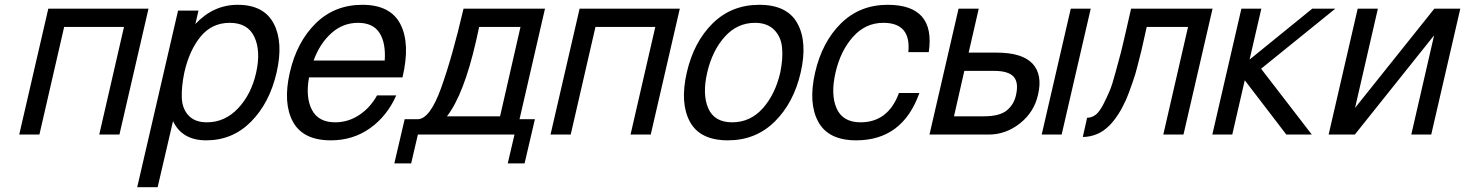

<svg xmlns="http://www.w3.org/2000/svg" viewBox="-20 -560 6097 799"><path d="M181 -524H598L477 0H393L496 -448H247L144 0H60Z M721 -516H806L793 -460Q868 -540 969 -540Q1078 -540 1119 -462Q1160 -384 1131 -258Q1102 -132 1025 -54Q948 24 838 24Q738 24 700 -56L636 219H551ZM747 -258Q735 -200 736.5 -154Q738 -108 764.5 -79.5Q791 -51 841 -51Q916 -51 971 -109.5Q1026 -168 1046 -258Q1066 -348 1038.5 -406.5Q1011 -465 936 -465Q862 -465 815 -408Q768 -351 747 -258Z M1357 24Q1241 24 1199 -53.5Q1157 -131 1186 -258Q1215 -385 1293.5 -462.5Q1372 -540 1488 -540Q1605 -540 1646.5 -459Q1688 -378 1655 -238H1570H1266Q1251 -155 1278 -103Q1305 -51 1375 -51Q1429 -51 1475 -81.5Q1521 -112 1549 -163H1629Q1591 -77 1520 -26.5Q1449 24 1357 24ZM1470 -465Q1407 -465 1359 -422Q1311 -379 1285 -308H1581Q1586 -382 1559 -423.5Q1532 -465 1470 -465Z M1840 -76H2061L2146 -448H1974L1961 -389Q1910 -166 1840 -76ZM1721 -64Q1770 -68 1815 -192Q1862 -322 1909 -524H2248L2142 -64H2206L2163 120H2093L2121 0H1719L1691 120H1621L1664 -64Z M2392 -524H2809L2688 0H2604L2707 -448H2458L2355 0H2271Z M3312 -258Q3283 -132 3204 -54Q3125 24 3009 24Q2893 24 2851 -53.5Q2809 -131 2838 -258Q2867 -385 2945.5 -462.5Q3024 -540 3140 -540Q3256 -540 3298.5 -462.5Q3341 -385 3312 -258ZM3027 -51Q3102 -51 3154 -109Q3206 -167 3227 -258Q3239 -316 3234.5 -362Q3230 -408 3201 -436.5Q3172 -465 3122 -465Q3048 -465 2996 -407Q2944 -349 2923 -258Q2902 -167 2927.5 -109Q2953 -51 3027 -51Z M3656 -465Q3582 -465 3530 -407Q3478 -349 3457 -258Q3436 -167 3461.5 -109Q3487 -51 3561 -51Q3676 -51 3721 -173H3806Q3736 24 3543 24Q3427 24 3385 -53.5Q3343 -131 3372 -258Q3401 -385 3479.5 -462.5Q3558 -540 3674 -540Q3874 -540 3845 -343H3760Q3772 -465 3656 -465Z M4519 -524 4398 0H4315L4436 -524ZM3950 -76H4074Q4139 -76 4169 -100Q4199 -124 4208 -164Q4220 -217 4198 -241Q4176 -265 4117 -265H3993ZM4053 -524 4011 -341H4124H4127Q4234 -341 4277 -295Q4319 -249 4300 -167Q4284 -94 4225 -47Q4166 0 4094 0H3848L3969 -524Z M4687 -524H5026L4905 0H4821L4924 -448H4752L4730 -350Q4727 -336 4720.5 -312.5Q4714 -289 4713 -283Q4706 -253 4692 -214Q4675 -165 4666 -145Q4650 -110 4634 -85Q4613 -53 4594 -35Q4570 -12 4545 -2Q4516 10 4486 10L4504 -70Q4523 -70 4539 -82Q4554 -93 4570 -123Q4585 -152 4597 -180Q4608 -205 4622 -258Q4643 -335 4645 -343Q4648 -354 4655.5 -387Q4663 -420 4668 -441Z M5229 -524 5180 -312 5441 -524H5537L5228 -274L5439 0H5333L5160 -226L5108 0H5025L5146 -524Z M5630 -524H5714L5619 -111L5949 -524H6057L5936 0H5853L5948 -413L5618 0H5509Z"/></svg>

Font: Miedinger
Style: Italic
Weight: 400
Italic angle: -13°
Version: Version 001.000